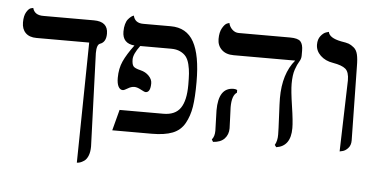

<svg xmlns="http://www.w3.org/2000/svg" viewBox="-50 -654 1800 918"><g transform="rotate(5 850.0 -195.5)"><path d="M392.1 -360.8 408.2 85.9Q408.2 112.8 400.6 130.9Q393.1 148.9 381.6 156.5Q370.1 164.1 362.1 166.5Q354 168.9 347.2 168.9L356 -408.2H103Q68.8 -408.2 50.5 -426.5Q32.2 -444.8 32.2 -476.8Q32.2 -508.8 43.2 -526.9Q54.2 -544.9 64.5 -547.4L75.2 -549.8Q84 -515.6 127 -516.1H369.1Q437 -516.1 437 -458Q437 -417 408.2 -407.2Q392.1 -401.9 392.1 -360.8Z M845.7 -248Q845.7 -280.3 844.2 -301.8Q842.8 -323.2 837.2 -346.2Q831.5 -369.1 821 -382.6Q810.5 -396 792.5 -404.5Q774.4 -413.1 749.5 -413.1H600.6Q569.8 -372.1 569.8 -346.2Q569.8 -323.2 577.1 -313.7Q584.5 -304.2 611.8 -297.9Q636.7 -292 652.6 -275.4Q668.5 -258.8 668.5 -240.2Q668.5 -196.3 645.5 -195.8Q639.6 -195.8 621.6 -205.8Q603.5 -215.8 589.8 -215.8Q574.7 -215.8 558.6 -205.8Q542.5 -195.8 535.6 -195.8Q522.5 -195.8 514.6 -210.4Q506.8 -225.1 506.8 -252Q506.8 -296.9 522.7 -332Q538.6 -367.2 572.8 -413.1Q514.6 -418 514.6 -475.1Q514.6 -495.1 519 -510.5Q523.4 -525.9 530 -533.9Q536.6 -542 542.7 -546.9Q548.8 -551.8 553.2 -553.7L557.6 -555.2Q565.4 -520 605.5 -520H737.8Q814 -520 848.9 -457Q883.8 -394 883.8 -265.1Q883.8 -190.9 876.7 -146Q869.6 -101.1 849.6 -65.4Q829.6 -29.8 791.5 -14.9Q753.4 0 691.4 0H502.4L528.8 -100.1H738.8Q795.9 -100.1 820.8 -136.5Q845.7 -172.9 845.7 -248Z M1056.6 -159.2Q1056.6 -150.4 1058.6 -109.1Q1060.5 -67.9 1060.5 -58.1Q1060.5 -28.3 1042 -8.5Q1023.4 11.2 987.3 13.2L980.5 2Q993.7 -13.2 993.7 -41Q993.7 -49.8 992.2 -88.9Q990.7 -127.9 990.7 -138.2Q990.7 -248 1063.5 -248Q1073.2 -248 1080.6 -244.1V-231Q1056.6 -216.3 1056.6 -159.2ZM1337.4 -295.9Q1337.4 -262.7 1348.4 -190.4Q1359.4 -118.2 1359.4 -85Q1359.4 2 1290.5 12.2L1282.7 2Q1294.9 -19 1294.4 -48.8Q1294.4 -69.8 1291 -136Q1287.6 -202.1 1287.6 -223.1Q1287.6 -340.3 1344.7 -408.2H1049.3Q1012.2 -408.2 991.5 -428.2Q970.7 -448.2 970.7 -479Q970.7 -512.2 982.2 -532Q993.7 -551.8 1004.4 -556.2L1015.6 -560.1Q1019.5 -542 1033 -529.1Q1046.4 -516.1 1064.5 -516.1H1310.5Q1348.6 -516.1 1361.1 -502.4Q1373.5 -488.8 1373.5 -458V-434.1Q1373.5 -418.9 1364.5 -405Q1355.5 -391.1 1346.4 -365Q1337.4 -338.9 1337.4 -295.9Z M1594.2 5.9 1604 -335.9Q1604 -376 1586.4 -390.9Q1568.8 -405.8 1525.9 -413.1Q1488.8 -418.9 1465.3 -441.4Q1441.9 -463.9 1441.9 -494.1Q1441.9 -519 1454.3 -534.9Q1466.8 -550.8 1480 -555.2L1493.2 -559.1Q1498 -530.3 1555.2 -519Q1581.1 -515.1 1592.5 -511Q1604 -506.8 1617.4 -495.8Q1630.9 -484.9 1636 -463.4Q1641.1 -441.9 1641.1 -405.8L1647 -50.8Q1647 -27.8 1634 -13.9Q1621.1 0 1607.4 2.9Z"/></g></svg>

Font: Linux Libertine O
Style: Regular
Weight: 400
Designer: Philipp H. Poll
Foundry: Philipp H. Poll
Version: Version 5.3.0